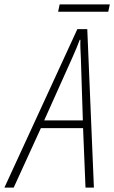

<svg xmlns="http://www.w3.org/2000/svg" viewBox="-83 -849 517 869"><path d="M-63 0 267 -717H312L342 0H304L293 -269H102L-21 0ZM117 -304H292L283 -586Q282 -608 281 -629.5Q280 -651 281 -669H278Q272 -652 263 -631Q254 -610 243 -585ZM180 -796 187 -829H414L407 -796Z"/></svg>

Font: Noto Sans Condensed ExtraLight
Style: Italic
Weight: 200
Width: 3
Italic angle: -12°
Designer: Monotype Design Team
Foundry: Monotype Imaging Inc.
Version: Version 2.013; ttfautohint (v1.8.4.7-5d5b)